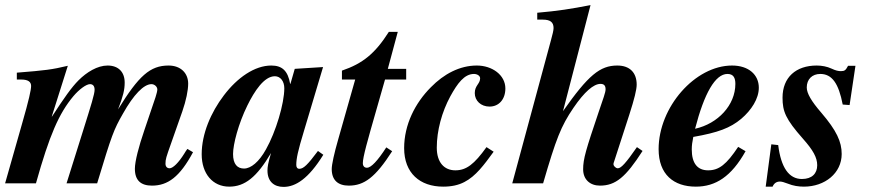

<svg xmlns="http://www.w3.org/2000/svg" viewBox="-34 -719 3431 753"><path d="M701 -135C697 -130 693 -124 689 -117C666 -80 644 -59 631 -59C622 -59 615 -65 615 -77C615 -95 618 -103 636 -154L681 -282C696 -325 704 -365 704 -391C704 -432 675 -462 627 -462C555 -462 510 -422 429 -290C449 -342 455 -367 455 -395C455 -437 430 -462 388 -462C348 -462 306 -436 274 -404C247 -377 218 -336 170 -262H169L232 -461C169 -446 145 -443 32 -434V-407H50C76 -407 88 -398 88 -382C88 -367 80 -329 52 -232L-14 0H107C160 -189 197 -274 254 -342C276 -368 304 -389 319 -389C329 -389 337 -383 337 -367C337 -350 324 -309 292 -207L227 0H347C405 -192 412 -210 448 -273C490 -348 530 -389 560 -389C572 -389 583 -379 583 -368C583 -362 580 -351 576 -338L532 -208C510 -144 495 -86 495 -57C495 -11 519 9 562 9C624 9 671 -25 723 -122Z M1081 -373C1081 -313 1048 -202 1009 -133C982 -84 950 -58 923 -58C897 -58 880 -75 880 -115C880 -153 901 -234 936 -305C964 -362 1002 -420 1044 -420C1066 -420 1081 -400 1081 -373ZM1213 -127C1172 -72 1156 -57 1140 -57C1132 -57 1128 -63 1128 -72C1128 -97 1134 -126 1158 -205L1233 -456L1122 -449L1105 -390H1104C1095 -441 1073 -462 1030 -462C965 -462 897 -415 844 -345C793 -278 757 -194 757 -114C757 -38 800 13 865 13C926 13 973 -24 1029 -119C1017 -78 1015 -64 1015 -50C1015 -7 1041 14 1078 14C1125 14 1176 -18 1234 -112Z M1559 -407V-449H1487L1526 -594H1491C1437 -509 1389 -470 1307 -442V-407H1359L1292 -171C1277 -119 1267 -74 1267 -56C1267 -12 1292 9 1334 9C1394 9 1438 -23 1504 -126L1481 -141C1447 -88 1421 -61 1405 -61C1397 -61 1389 -66 1389 -79C1389 -103 1407 -166 1442 -288L1476 -407Z M1874 -142C1826 -75 1795 -51 1752 -51C1708 -51 1679 -82 1679 -140C1679 -207 1699 -280 1732 -341C1760 -392 1787 -429 1825 -429C1837 -429 1849 -422 1849 -412C1849 -390 1828 -384 1828 -354C1828 -324 1852 -301 1886 -301C1923 -301 1948 -330 1948 -372C1948 -425 1896 -462 1836 -462C1769 -462 1707 -429 1656 -377C1594 -315 1551 -230 1551 -138C1551 -40 1613 13 1704 13C1737 13 1764 7 1787 -5C1832 -28 1864 -72 1902 -124Z M2464 -142C2421 -80 2402 -59 2389 -59C2381 -59 2372 -68 2372 -75C2372 -78 2372 -79 2375 -87L2434 -269C2454 -331 2463 -368 2463 -387C2463 -434 2436 -462 2387 -462C2319 -462 2273 -424 2174 -283L2282 -699C2205 -684 2154 -676 2073 -669V-642H2095C2124 -642 2137 -632 2137 -609C2137 -600 2133 -584 2127 -562L1975 0H2096C2147 -175 2166 -224 2215 -296C2258 -359 2294 -390 2321 -390C2333 -390 2341 -385 2341 -369C2341 -363 2339 -354 2334 -339L2314 -280C2264 -132 2253 -96 2253 -55C2253 -15 2280 9 2319 9C2380 9 2420 -24 2486 -127Z M2850 -390C2850 -307 2782 -234 2692 -214C2728 -353 2771 -429 2819 -429C2843 -429 2850 -413 2850 -390ZM2861 -143C2815 -74 2786 -51 2743 -51C2701 -51 2679 -79 2679 -133C2679 -149 2681 -162 2685 -182C2782 -199 2830 -217 2873 -253C2913 -287 2942 -332 2942 -375C2942 -426 2902 -462 2837 -462C2692 -462 2549 -299 2549 -134C2549 -35 2608 13 2695 13C2772 13 2834 -26 2890 -126Z M3321 -461H3292C3283 -444 3279 -440 3264 -440C3254 -440 3244 -442 3227 -450C3210 -458 3189 -462 3169 -462C3088 -462 3035 -416 3035 -336C3035 -282 3047 -252 3115 -175C3155 -130 3171 -101 3171 -71C3171 -39 3151 -17 3111 -17C3060 -17 3029 -62 3018 -150L2991 -153L2969 13H2996C3002 -1 3012 -7 3025 -7C3032 -7 3042 -4 3055 1C3077 10 3098 13 3119 13C3201 13 3267 -40 3267 -115C3267 -163 3247 -207 3187 -277C3148 -322 3130 -353 3130 -376C3130 -408 3151 -429 3183 -429C3229 -429 3255 -392 3271 -309L3298 -307Z"/></svg>

Font: XITS
Style: Bold Italic
Weight: 700
Italic angle: -16.33°
Designer: MicroPress Inc., with final additions and corrections provided by Coen Hoffman, Elsevier (retired)
Version: Version 1.302